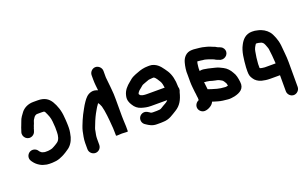

<svg xmlns="http://www.w3.org/2000/svg" viewBox="-98 -1202 2996 1872"><g transform="rotate(-20 1400.0 -266.0)"><path d="M211 -116H212C214 -115 216 -115 219 -115H249C252 -115 254 -115 257 -116L271 -118L281 -120L295 -124C311 -132 320 -136 336 -146L360 -162C384 -180 394 -218 394 -259V-308C391 -348 390 -391 378 -423C371 -444 361 -463 352 -482C349 -485 346 -487 343 -489H341C334 -490 328 -490 322 -490H277C273 -490 269 -490 266 -489C265 -489 263 -489 262 -488C242 -480 236 -466 225 -449L220 -439L211 -412C206 -399 200 -388 197 -375C195 -370 192 -365 192 -360L185 -339C180 -323 169 -311 154 -303C102 -277 51 -328 68 -378L75 -399C82 -425 95 -449 103 -475C112 -506 135 -534 152 -557C178 -589 221 -613 277 -613H322C393 -613 431 -587 459 -543C487 -496 508 -438 512 -368C513 -349 516 -334 516 -312C517 -303 517 -293 517 -283V-258C517 -225 509 -191 503 -166C490 -121 464 -81 427 -59C413 -49 390 -34 376 -27L360 -19C340 -9 316 0 292 4L272 6C264 7 256 8 249 8H219C201 8 184 5 170 0C169 -1 167 -1 165 -1C154 -3 143 -8 130 -15C103 -30 83 -48 66 -72L60 -81C39 -112 52 -149 77 -166C107 -186 146 -174 162 -149C167 -142 172 -134 180 -129L190 -122C196 -122 205 -118 211 -116Z M1024 -663V-596C1026 -565 1032 -531 1034 -500C1034 -491 1035 -480 1037 -467C1041 -435 1042 -399 1042 -363V-188C1042 -175 1042 -162 1043 -149C1043 -124 1046 -102 1046 -80V-28C1046 -25 1025 -25 984 -28C943 -25 923 -25 923 -28V-40C923 -51 923 -65 922 -82C922 -99 921 -117 919 -134C915 -194 906 -291 891 -342C885 -358 877 -376 867 -386C864 -382 861 -377 858 -372C841 -351 828 -322 813 -298C795 -265 770 -206 757 -169L753 -157L749 -135C744 -113 739 -89 739 -64V0C739 34 712 62 678 62C644 62 616 34 616 0V-64C616 -106 626 -146 633 -182C637 -202 643 -214 649 -232C655 -250 683 -315 692 -331C701 -349 711 -365 720 -383C731 -404 743 -423 756 -442C778 -473 799 -501 841 -512C867 -519 889 -512 910 -504C906 -542 901 -577 901 -618V-663C901 -696 929 -725 962 -725C995 -725 1024 -696 1024 -663Z M1529 -306C1525 -332 1522 -356 1510 -375C1497 -394 1483 -424 1462 -435H1449C1445 -435 1441 -435 1437 -434L1415 -432C1412 -431 1410 -431 1408 -431C1397 -427 1387 -423 1375 -419L1359 -413C1349 -409 1337 -406 1329 -398C1322 -393 1315 -387 1310 -382L1290 -366C1282 -358 1274 -349 1269 -335V-334C1270 -332 1272 -330 1274 -326C1283 -309 1319 -306 1345 -306ZM1655 -267C1658 -260 1659 -252 1659 -245C1659 -234 1656 -224 1651 -214C1633 -141 1606 -91 1550 -57C1507 -32 1467 3 1399 3C1390 4 1383 4 1378 4H1336C1289 4 1260 -15 1233 -33C1216 -43 1204 -56 1200 -76C1193 -113 1218 -142 1248 -148C1279 -154 1301 -134 1321 -121H1325C1330 -120 1333 -119 1336 -119H1378C1381 -119 1387 -119 1394 -120C1399 -120 1404 -120 1409 -121L1421 -124C1433 -130 1442 -136 1453 -143C1472 -155 1483 -158 1498 -170L1507 -179C1508 -180 1509 -182 1510 -183H1345C1306 -183 1277 -190 1247 -199C1213 -209 1187 -231 1170 -260C1152 -287 1138 -319 1149 -362C1160 -413 1194 -447 1229 -475C1245 -490 1269 -509 1290 -517L1308 -525C1317 -529 1326 -532 1335 -535C1367 -548 1404 -558 1447 -558H1466C1480 -558 1494 -555 1508 -549C1558 -529 1585 -483 1614 -441C1641 -398 1655 -340 1655 -272Z M1918 -437H1915C1913 -430 1911 -424 1910 -417C1908 -396 1903 -373 1905 -349V-341C1912 -344 1920 -345 1927 -345H1933C1941 -345 1951 -344 1964 -341C2000 -336 2028 -326 2062 -319C2089 -313 2112 -300 2134 -289C2166 -273 2192 -244 2209 -212C2228 -184 2235 -149 2240 -107C2250 -34 2199 -7 2141 7C2120 10 2097 16 2071 13C2035 10 1999 6 1970 -3L1936 -13C1931 -14 1922 -19 1916 -19C1906 8 1874 30 1844 38L1834 40C1797 49 1766 23 1759 -5C1751 -40 1774 -68 1799 -78V-100L1796 -121L1794 -143C1793 -150 1792 -156 1791 -163C1788 -196 1782 -236 1782 -272V-345C1779 -388 1787 -433 1796 -467C1808 -516 1843 -560 1903 -560H1922C1941 -560 1964 -554 1982 -554C1989 -553 1998 -551 2009 -550C2039 -544 2072 -535 2096 -524L2110 -518C2123 -514 2134 -509 2144 -502C2146 -501 2149 -499 2152 -498C2175 -489 2192 -485 2204 -464C2233 -414 2185 -362 2134 -374C2114 -381 2091 -389 2074 -401H2073C2059 -405 2046 -413 2031 -417C2013 -422 1991 -431 1969 -431C1962 -432 1956 -433 1950 -434C1945 -434 1925 -437 1918 -437ZM1908 -225C1909 -223 1909 -221 1909 -218C1911 -192 1914 -172 1917 -148C1932 -144 1943 -140 1956 -135L1970 -131C1973 -130 1984 -127 1987 -126L2004 -121C2020 -119 2038 -112 2056 -112C2065 -111 2074 -110 2085 -109H2094C2101 -110 2108 -112 2115 -113C2113 -128 2111 -139 2104 -148C2099 -157 2089 -174 2079 -179C2066 -186 2051 -196 2035 -199L2015 -203C1997 -208 1979 -210 1962 -217C1956 -218 1939 -220 1932 -222H1927C1920 -222 1914 -223 1908 -225Z M2626 -158V-167C2624 -218 2618 -265 2612 -313L2608 -327C2599 -348 2594 -375 2577 -388L2567 -395C2559 -398 2549 -400 2541 -402L2529 -404C2524 -405 2518 -405 2513 -405C2512 -405 2512 -405 2512 -404C2510 -403 2508 -401 2507 -398C2495 -380 2484 -362 2480 -335C2472 -297 2467 -253 2464 -211V-170C2465 -169 2465 -169 2465 -168C2476 -161 2499 -160 2514 -158ZM2688 193C2655 193 2627 164 2627 131V-35H2528C2519 -35 2510 -35 2501 -36L2481 -38C2467 -41 2453 -43 2439 -46C2409 -54 2378 -74 2363 -100C2347 -124 2341 -139 2341 -180C2341 -197 2341 -210 2342 -220C2348 -301 2356 -382 2387 -438C2410 -484 2447 -528 2515 -528C2535 -528 2554 -526 2571 -521C2617 -512 2655 -488 2680 -458C2697 -438 2705 -415 2716 -390C2726 -364 2733 -338 2737 -305C2741 -247 2750 -191 2750 -126V131C2750 164 2721 193 2688 193Z"/></g></svg>

Font: Blanket
Style: Reversed
Weight: 700
Foundry: Cannot Into Space Fonts
Version: Version 0.9